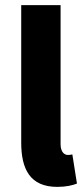

<svg xmlns="http://www.w3.org/2000/svg" viewBox="-20 -719 330 751"><path d="M204 12C238 12 264 6 281 -1L263 -115C255 -113 251 -113 245 -113C233 -113 217 -123 217 -155V-699H63V-161C63 -57 98 12 204 12Z"/></svg>

Font: Source Sans Pro
Style: Bold
Weight: 700
Designer: Paul D. Hunt
Foundry: Adobe Systems Incorporated
Version: Version 3.006;hotconv 1.0.111;makeotfexe 2.5.65597